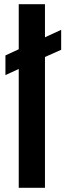

<svg xmlns="http://www.w3.org/2000/svg" viewBox="-20 -895 311 915"><path d="M69.3 0V-566.4L5.9 -537.1V-630.9L69.3 -660.2V-875H194.3V-717.3L271.5 -752.9V-657.7L194.3 -623.5V0Z"/></svg>

Font: Oswald-Regular
Style: Regular
Weight: 400
Designer: vernon adams
Foundry: vernon adams
Version: Version 2.002; ttfautohint (v0.92.18-e454-dirty) -l 8 -r 50 